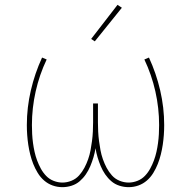

<svg xmlns="http://www.w3.org/2000/svg" viewBox="-20 -766 790 794"><path d="M238 8Q217 8 197.5 1Q178 -6 162.5 -19.5Q147 -33 136 -51Q125 -69 117.5 -88Q110 -107 105 -127Q100 -147 97 -167Q94 -187 92.5 -207.5Q91 -228 91 -249Q91 -321 107.5 -392Q124 -463 154 -528L173 -520Q143 -457 127.5 -388Q112 -319 112 -249Q112 -230 113 -211.5Q114 -193 116.5 -174.5Q119 -156 123 -138Q127 -120 133.5 -102.5Q140 -85 149 -68.5Q158 -52 171 -38.5Q184 -25 202 -18Q220 -11 238 -11Q257 -11 275.5 -18.5Q294 -26 307 -40.5Q320 -55 329 -72Q338 -89 344.5 -107.5Q351 -126 354.5 -145Q358 -164 360.5 -183Q363 -202 364 -221.5Q365 -241 365 -260V-338H385V-260Q385 -241 386 -221.5Q387 -202 389.5 -183Q392 -164 395.5 -145Q399 -126 405.5 -107.5Q412 -89 421 -72Q430 -55 443 -40.5Q456 -26 474.5 -18.5Q493 -11 512 -11Q530 -11 548 -18Q566 -25 579 -38.5Q592 -52 601 -68.5Q610 -85 616.5 -102.5Q623 -120 627 -138Q631 -156 633.5 -174.5Q636 -193 637 -211.5Q638 -230 638 -249Q638 -319 622.5 -388Q607 -457 577 -520L596 -528Q626 -463 642.5 -392Q659 -321 659 -249Q659 -228 657.5 -207.5Q656 -187 653 -167Q650 -147 645 -127Q640 -107 632.5 -88Q625 -69 614 -51Q603 -33 587.5 -19.5Q572 -6 552.5 1Q533 8 512 8Q512 8 512 8Q512 8 512 8Q493 8 474 2Q455 -4 440.5 -16.5Q426 -29 415 -45Q404 -61 396.5 -79Q389 -97 383.5 -115.5Q378 -134 375 -153Q372 -134 366.5 -115.5Q361 -97 353.5 -79Q346 -61 335 -45Q324 -29 309.5 -16.5Q295 -4 276 2Q257 8 238 8Q238 8 238 8Q238 8 238 8ZM372 -595 357 -605 466 -746 484 -734Z"/></svg>

Font: Zed Sans Thin Extended
Style: Regular
Weight: 100
Width: 7
Designer: Belleve Invis
Foundry: Belleve Invis
Version: Version 1.0.0; ttfautohint (v1.8.4)